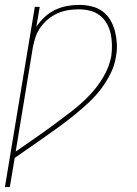

<svg xmlns="http://www.w3.org/2000/svg" viewBox="-40 -548 560 783"><path d="M-20 215 102 -520H122L108 -438Q122 -460 142 -478.5Q162 -497 185.5 -508Q209 -519 233.5 -523.5Q258 -528 283 -528Q309 -528 334 -522Q359 -516 378.5 -501.5Q398 -487 410.5 -465.5Q423 -444 429 -420Q435 -396 436.5 -370Q438 -344 433 -318Q428 -283 411.5 -249.5Q395 -216 372.5 -186Q350 -156 322 -130Q294 -104 264.5 -80Q235 -56 205 -34Q175 -12 143.5 10Q112 32 81 53.5Q50 75 20 96L0 215ZM24 70Q63 43 102 16Q141 -11 179 -39Q217 -67 254.5 -96Q292 -125 325 -159.5Q358 -194 382 -235Q406 -276 414 -320Q417 -343 416.5 -366.5Q416 -390 411 -412Q406 -434 395 -453Q384 -472 366.5 -485.5Q349 -499 326.5 -504.5Q304 -510 281 -510Q259 -510 237.5 -506.5Q216 -503 195.5 -494Q175 -485 157 -470.5Q139 -456 125.5 -437Q112 -418 105 -397Q98 -376 94 -355Z"/></svg>

Font: Iosevka Thin Oblique
Style: Regular
Weight: 100
Italic angle: -9°
Monospace: yes
Designer: Belleve Invis
Foundry: Belleve Invis
Version: Version 32.5.0; ttfautohint (v1.8.4)